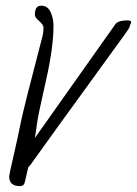

<svg xmlns="http://www.w3.org/2000/svg" viewBox="-20 -590 473 664"><path d="M100.6 -539.6C100.6 -532.7 105.3 -525.6 114.7 -518.1C124.5 -509 129.7 -501.8 130.4 -496.6C130.4 -483.6 129.1 -472.3 126.5 -462.9C83.5 -299.2 58.8 -200.8 52.2 -168C45.7 -135.1 37.4 -96.4 27.1 -52C16.8 -7.6 11.7 16.4 11.7 20C11.7 42.2 23.9 53.4 48.3 53.7C57.1 53.7 62.7 50.1 64.9 43C65.3 41.7 65.9 39.2 66.9 35.6L77.6 -11.2C83.5 -17.1 90.2 -25.7 97.7 -37.1C105.1 -48.5 210 -193.4 412.1 -471.7C423.2 -487 428.7 -495.9 428.7 -498.5C428.7 -501.1 429.5 -503.7 431.2 -506.3C436 -514.8 433.1 -519.2 422.4 -519.5C402.5 -519.9 388.5 -516.1 380.4 -508.3L100.6 -112.8C102.9 -125.8 105.3 -142.3 107.9 -162.4C110.5 -182.4 120.7 -231.2 138.4 -308.8C156.2 -386.5 165 -450.5 165 -501C165 -517.6 161.7 -533.3 155 -548.1C148.4 -562.9 137.4 -570.3 122.1 -570.3C107.7 -570.3 100.6 -560.1 100.6 -539.6Z"/></svg>

Font: Kristi
Style: Medium
Weight: 400
Italic angle: -15°
Version: Version 1.003